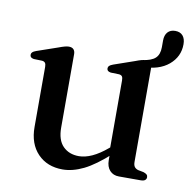

<svg xmlns="http://www.w3.org/2000/svg" viewBox="-72 -683 764 766"><g transform="rotate(10 309.5 -300.0)"><path d="M619 -564Q619 -513.5 579.5 -480.2Q540 -447 470 -446.5Q464.5 -446.5 459 -448.8Q453.5 -451 452 -458Q451 -463.5 454.5 -467Q458 -470.5 467.5 -473.5Q504.5 -478.5 520.2 -493.2Q536 -508 536 -537.5V-564.5Q536 -586.5 547 -598.8Q558 -611 577.5 -611Q597.5 -611 608.2 -598.8Q619 -586.5 619 -564ZM405.5 -57.5V-90.5L402.5 -93V-379.5Q402.5 -390.5 399 -395.5Q395.5 -400.5 386.5 -401.5L352.5 -402.5Q344 -404 340.5 -407.5Q337 -411 337 -417Q337 -423 341.2 -427.2Q345.5 -431.5 356.5 -435.5L440 -464.5Q455.5 -470.5 465.2 -473Q475 -475.5 482.5 -475.5Q495 -475.5 501.5 -468.5Q508 -461.5 508 -449.5V-68.5Q508 -55 513 -48.2Q518 -41.5 527.5 -38.5L550.5 -34Q559.5 -31 563.8 -27Q568 -23 568 -16.5Q568 -9 562.5 -4.5Q557 0 545 0H456.5Q433.5 0 419.5 -15.2Q405.5 -30.5 405.5 -57.5ZM91 -136V-379.5Q91 -390.5 87.2 -395.5Q83.5 -400.5 75 -401.5L41 -402.5Q32.5 -404 29 -407.5Q25.5 -411 25.5 -417Q25.5 -423 29.5 -427.2Q33.5 -431.5 44.5 -435.5L128.5 -464.5Q144.5 -470.5 154 -473Q163.5 -475.5 170.5 -475.5Q183.5 -475.5 189.8 -468.5Q196 -461.5 196 -449.5V-152Q196 -101.5 220.5 -76.8Q245 -52 285 -52Q310 -52 338.5 -65Q367 -78 399.5 -105.5L421 -124L440.5 -104.5L418.5 -85.5Q359.5 -32 315 -10.2Q270.5 11.5 230 11.5Q167.5 11.5 129.2 -28.2Q91 -68 91 -136Z"/></g></svg>

Font: Fraunces 16pt
Style: Regular
Weight: 400
Version: Version 1.000;[b76b70a41]